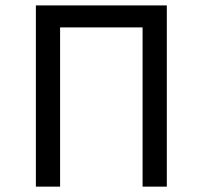

<svg xmlns="http://www.w3.org/2000/svg" viewBox="-20 -696 764 716"><path d="M602.1 0H511.7V-593.8H204.1V0H113.8V-675.8H602.1Z"/></svg>

Font: Cadman
Style: Regular
Weight: 400
Designer: Paul James MIller
Foundry: High-Logic / Made with FontCreator
Version: Version 2.114;March 28, 2021;FontCreator 13.0.0.2683 64-bit